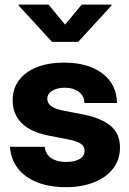

<svg xmlns="http://www.w3.org/2000/svg" viewBox="-20 -790 552 819"><path d="M479.3 -350.6H340.2Q339.7 -380.8 315.9 -398.3Q292.1 -415.8 256.6 -415.8Q224.5 -415.8 203.2 -403.1Q181.8 -390.3 181.8 -368.6Q181.8 -351.3 196.5 -338.9Q211.2 -326.5 242.8 -319.7L339.3 -300.8Q411.1 -286.4 451.5 -253.5Q491.8 -220.5 491.8 -160.7Q491.8 -108.2 461.9 -70.3Q432 -32.3 380.1 -12Q328.2 8.4 262.1 8.4Q191.4 8.4 139.2 -12.1Q86.9 -32.6 56.7 -71.2Q26.6 -109.8 22.3 -163.9H170.5Q174.6 -131.4 198.9 -115.3Q223.2 -99.2 262.5 -99.2Q297.8 -99.2 319.3 -111.6Q340.8 -124 340.8 -146.5Q340.8 -167 323.1 -177.8Q305.4 -188.6 276 -194.3L187.7 -211.5Q109.8 -226.9 71.9 -265.2Q34 -303.6 34 -362.1Q34 -412.2 61.1 -448.1Q88.3 -484.1 137.7 -503.5Q187.1 -522.9 253.7 -522.9Q355.1 -522.9 416.2 -477.2Q477.3 -431.5 479.3 -350.6ZM187.3 -770.3 257.6 -685 328.5 -770.3H455.3V-766L313.3 -611.3H202L60 -766V-770.3Z"/></svg>

Font: Inter Display V
Style: Regular
Weight: 400
Designer: Rasmus Andersson
Foundry: rsms
Version: Version 3.015;git-src